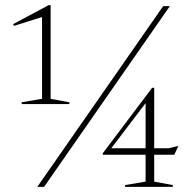

<svg xmlns="http://www.w3.org/2000/svg" viewBox="-20 -729 748 749"><path d="M144 -343.5V-669L153 -665.5L34.5 -628L31.5 -635L170 -709H177.5V-343.5L250.5 -330V-323H64.5V-330ZM125.5 0 616.5 -705H642.5L152 0ZM548 -342.5 561.5 -344.5 403 -136 399.5 -150.5H637.5L676 -160L660 -125.5H381.5L380.5 -130.5L573.5 -386.5H581.5V-20.5L654 -7V0H468V-7L548 -20.5Z"/></svg>

Font: Newsreader 60pt ExtraLight
Style: Regular
Weight: 250
Designer: Hugues Gentile
Foundry: Production Type
Version: Version 1.003